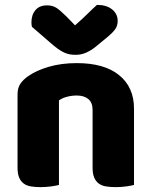

<svg xmlns="http://www.w3.org/2000/svg" viewBox="-20 -760 623 788"><path d="M360 -308Q360 -339 342.5 -353.5Q325 -368 295 -368Q275 -368 255.5 -363Q236 -358 222 -348V-1Q212 2 190.5 5Q169 8 146 8Q124 8 106.5 5Q89 2 77 -7Q65 -16 58.5 -31.5Q52 -47 52 -72V-372Q52 -399 63.5 -416Q75 -433 95 -447Q129 -471 180.5 -486Q232 -501 295 -501Q408 -501 469 -451.5Q530 -402 530 -314V-1Q520 2 498.5 5Q477 8 454 8Q432 8 414.5 5Q397 2 385 -7Q373 -16 366.5 -31.5Q360 -47 360 -72ZM288 -656Q321 -685 340 -704Q359 -723 378 -740Q417 -740 440 -721.5Q463 -703 463 -674Q463 -654 452 -639Q441 -624 415 -603L370 -566Q352 -552 332.5 -543.5Q313 -535 291 -535Q277 -535 266 -537Q255 -539 243 -544.5Q231 -550 217 -560Q203 -570 185 -586L111 -650Q110 -655 109.5 -659Q109 -663 109 -668Q109 -699 125.5 -718.5Q142 -738 173 -738Q196 -738 212 -727.5Q228 -717 254 -691Z"/></svg>

Font: Baloo Bhai
Style: Regular
Weight: 400
Designer: Supriya Tembe, Noopur Datye and Ek Type
Foundry: Ek Type
Version: Version 1.100;PS 1.000;hotconv 1.0.88;makeotf.lib2.5.647800;